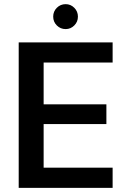

<svg xmlns="http://www.w3.org/2000/svg" viewBox="-20 -904 617 924"><path d="M70 0V-700H522V-603H190V-402H492V-307H190V-97H522V0ZM296 -764Q271 -764 253.5 -781.5Q236 -799 236 -824Q236 -849 253.5 -866.5Q271 -884 296 -884Q320 -884 337.5 -866.5Q355 -849 355 -824Q355 -799 337.5 -781.5Q320 -764 296 -764Z"/></svg>

Font: DM Sans 20pt SemiBold
Style: Regular
Weight: 600
Version: Version 4.004;gftools[0.9.30]